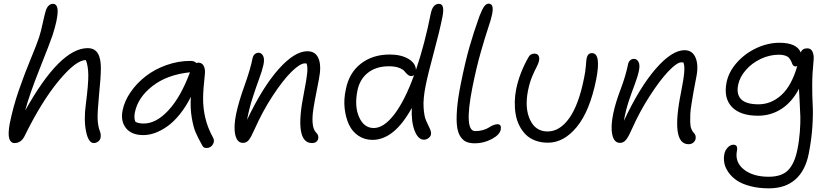

<svg xmlns="http://www.w3.org/2000/svg" viewBox="-20 -780 4590 1060"><path d="M60.1 9.8Q39.1 9.8 31.2 -14.6Q23.4 -39.1 33.2 -95.2Q52.2 -189.9 83.5 -280.3Q114.7 -370.6 148.9 -452.9Q183.1 -535.2 195.8 -574.2Q205.6 -604 216.3 -653.8Q227.1 -703.6 232.9 -722.2Q246.1 -758.8 272.9 -758.8Q325.2 -757.3 270 -585Q257.8 -547.9 199.5 -401.4Q141.1 -254.9 119.1 -169.9Q311.5 -514.2 463.9 -514.2Q502.9 -514.2 520.3 -484.9Q537.6 -455.6 536.9 -400.9Q536.1 -346.2 527.8 -268.1Q517.6 -163.1 519 -123Q520.5 -83 532.2 -53.2Q538.1 -38.6 535.2 -20Q533.7 -8.3 522.5 0.7Q511.2 9.8 498 9.8Q468.3 9.8 455.1 -54.2Q441.9 -118.2 454.1 -206.1Q468.3 -317.4 467.5 -366.7Q466.8 -416 454.1 -448.2Q399.9 -449.2 304.4 -334.2Q209 -219.2 115.2 -27.8Q96.2 9.8 60.1 9.8Z M771 -34.2Q706.1 -34.2 675.5 -72.8Q645 -111.3 656.7 -169.9Q667 -222.2 701.2 -271.7Q735.4 -321.3 784.7 -359.4Q834 -397.5 898.9 -420.7Q963.9 -443.8 1030.8 -443.8Q1053.7 -443.8 1064 -432.1Q1069.8 -434.1 1075.7 -434.1Q1095.2 -434.1 1104.7 -416Q1114.3 -397.9 1110.8 -368.2Q1101.6 -287.6 1101.3 -234.6Q1101.1 -181.6 1113.8 -127.9Q1126.5 -74.2 1155.8 -21Q1167 -2.4 1155 17.3Q1143.1 37.1 1120.6 37.1Q1109.4 37.1 1104 32.5Q1098.6 27.8 1092.8 16.1Q1070.8 -23.9 1059.1 -51.5Q1047.4 -79.1 1038.6 -130.6Q1029.8 -182.1 1033.7 -245.1Q1005.9 -189.9 971.9 -148.2Q938 -106.4 903.6 -82.3Q869.1 -58.1 835.9 -46.1Q802.7 -34.2 771 -34.2ZM724.6 -159.2Q718.8 -129.9 726.6 -108.9Q740.2 -98.1 773.9 -98.1Q842.8 -98.1 910.4 -171.4Q978 -244.6 1028.8 -380.9Q902.3 -367.7 821.8 -304.9Q741.2 -242.2 724.6 -159.2Z M1702.6 9.8Q1602.1 9.8 1657.7 -266.1Q1672.9 -342.8 1676 -376.7Q1679.2 -410.6 1672.9 -429.2Q1669.9 -430.2 1663.6 -430.2Q1636.2 -430.2 1588.6 -383.1Q1541 -335.9 1484.9 -250Q1428.7 -164.1 1384.8 -64.9Q1365.2 -20.5 1352.8 -5.9Q1340.3 8.8 1321.8 8.8Q1288.6 8.8 1278.8 -36.1Q1269 -81.1 1283.7 -150.9Q1297.9 -218.8 1330.1 -307.9Q1362.3 -397 1374.5 -459Q1377 -472.2 1386 -480.5Q1395 -488.8 1407.7 -488.8Q1422.9 -488.8 1432.1 -472.4Q1441.4 -456.1 1434.6 -422.9Q1427.7 -390.6 1410.6 -344.7Q1393.6 -298.8 1374.8 -240.7Q1356 -182.6 1343.8 -118.2Q1430.2 -299.8 1518.3 -398.4Q1606.4 -497.1 1676.8 -497.1Q1722.7 -497.1 1739 -456.1Q1755.4 -415 1740.7 -342.8Q1710.9 -194.8 1707 -154.8Q1699.2 -75.2 1724.6 -48.8Q1740.7 -34.2 1736.8 -14.2Q1734.4 -3.4 1725.6 3.2Q1716.8 9.8 1702.6 9.8Z M2036.1 -7.8Q1992.7 -7.8 1958.7 -30.5Q1924.8 -53.2 1906.7 -91.8Q1888.7 -130.4 1882.8 -180.7Q1877 -231 1889.2 -286.1Q1906.7 -377.4 1971.9 -428.2Q2037.1 -479 2131.3 -479Q2194.3 -479 2234.6 -455.1Q2274.9 -431.2 2276.4 -394Q2324.7 -536.1 2358.4 -706.1Q2369.6 -758.8 2403.3 -758.8Q2437.5 -758.8 2422.4 -686Q2406.7 -606.9 2375 -490.2Q2343.3 -373.5 2330.1 -308.1Q2315.4 -235.4 2318.6 -186.3Q2321.8 -137.2 2332.5 -113.8Q2343.3 -90.3 2352.5 -71Q2361.8 -51.8 2359.4 -38.1Q2357.9 -27.3 2346.2 -18.1Q2334.5 -8.8 2320.3 -8.8Q2288.6 -8.8 2269.3 -57.9Q2250 -106.9 2253.4 -184.1Q2156.7 -7.8 2036.1 -7.8ZM1953.1 -278.8Q1936 -191.9 1962.9 -132.6Q1989.7 -73.2 2043.5 -73.2Q2099.1 -73.2 2157 -148.7Q2214.8 -224.1 2266.1 -365.2Q2258.8 -359.9 2251.5 -359.9Q2239.7 -359.9 2230.2 -368.4Q2220.7 -377 2212.9 -387Q2205.1 -397 2183.1 -405.5Q2161.1 -414.1 2127.4 -414.1Q2056.2 -414.1 2010.7 -377.9Q1965.3 -341.8 1953.1 -278.8Z M2602.5 11.2Q2576.2 11.2 2557.6 4.4Q2539.1 -2.4 2523.9 -23.2Q2508.8 -43.9 2503.7 -79.3Q2498.5 -114.7 2502.9 -174.6Q2507.3 -234.4 2523.9 -316.9Q2547.9 -436.5 2571 -517.8Q2594.2 -599.1 2627 -690.9Q2642.1 -729.5 2653.1 -744.6Q2664.1 -759.8 2677.7 -759.8Q2709 -759.8 2696.8 -701.2Q2691.9 -675.3 2674.8 -624.8Q2657.7 -574.2 2633.5 -489.3Q2609.4 -404.3 2587.9 -296.9Q2540.5 -56.2 2603.5 -56.2Q2627 -56.2 2646.7 -62Q2666.5 -67.9 2677.5 -75.2Q2688.5 -82.5 2701.7 -88.4Q2714.8 -94.2 2726.6 -94.2Q2749.5 -94.2 2744.6 -64.9Q2738.8 -35.2 2694.3 -12Q2649.9 11.2 2602.5 11.2Z M3004.9 7.8Q2966.3 7.8 2934.8 -4.2Q2903.3 -16.1 2882.3 -37.4Q2861.3 -58.6 2847.2 -86.7Q2833 -114.7 2827.1 -148.2Q2821.3 -181.6 2822 -217.5Q2822.8 -253.4 2830.1 -290Q2849.1 -378.9 2897 -462.9Q2907.2 -483.9 2930.7 -483.9Q2946.3 -483.9 2952.6 -473.6Q2959 -463.4 2956.1 -445.8Q2953.1 -429.7 2942.4 -409.9Q2931.6 -390.1 2918 -357.7Q2904.3 -325.2 2895 -279.8Q2876 -183.6 2906.2 -118.9Q2936.5 -54.2 3002.9 -54.2Q3070.8 -54.2 3123.3 -128.4Q3175.8 -202.6 3205.1 -352.1Q3211.9 -384.3 3214.4 -416Q3216.8 -447.8 3218.8 -459Q3225.1 -486.8 3248 -486.8Q3300.3 -486.8 3271 -338.9Q3235.8 -166 3164.3 -79.1Q3092.8 7.8 3004.9 7.8Z M3781.2 16.1Q3681.6 16.1 3740.2 -272Q3754.9 -346.7 3757.6 -382.3Q3760.3 -418 3752.9 -435.1Q3750 -436 3742.2 -436Q3717.3 -436 3669.9 -386.2Q3622.6 -336.4 3566.7 -249.5Q3510.7 -162.6 3468.3 -66.9Q3449.2 -23.4 3435.5 -7.3Q3421.9 8.8 3403.3 8.8Q3370.1 8.8 3360.4 -36.1Q3350.6 -81.1 3365.2 -150.9Q3377.4 -210.9 3406 -286.1Q3434.6 -361.3 3447.3 -424.8Q3449.7 -438 3458.5 -446.5Q3467.3 -455.1 3480 -455.1Q3495.6 -455.1 3504.9 -438.7Q3514.2 -422.4 3507.3 -389.2Q3500.5 -356.4 3484.6 -314.9Q3468.8 -273.4 3451.7 -222.7Q3434.6 -171.9 3424.3 -112.8Q3511.2 -297.9 3600.3 -400.4Q3689.5 -502.9 3759.3 -502.9Q3803.2 -502.9 3820.6 -460.4Q3837.9 -418 3823.2 -349.1Q3813.5 -298.8 3808.8 -272.7Q3804.2 -246.6 3798.1 -209Q3792 -171.4 3791 -150.6Q3790 -129.9 3790.5 -106.7Q3791 -83.5 3796.4 -69.3Q3801.8 -55.2 3811 -45.9Q3823.7 -33.2 3820.3 -13.2Q3817.9 -1.5 3807.6 7.3Q3797.4 16.1 3781.2 16.1Z M4225.1 259.8Q4168 259.8 4121.8 247.6Q4075.7 235.4 4047.4 215.8Q4019 196.3 4001.5 171.1Q3983.9 146 3979 120.6Q3974.1 95.2 3979 70.8Q3982.9 49.8 3997.6 34.4Q4012.2 19 4028.8 19Q4054.7 19 4048.8 50.8Q4035.6 114.7 4086.4 155.3Q4137.2 195.8 4224.1 195.8Q4295.4 195.8 4331.1 159.4Q4366.7 123 4381.8 47.9Q4392.1 -1.5 4395.8 -52.2Q4399.4 -103 4398.7 -134Q4397.9 -165 4394.8 -216.8Q4391.6 -268.6 4391.1 -290Q4352.1 -215.8 4293.9 -178.5Q4235.8 -141.1 4165 -141.1Q4066.9 -141.1 4020.5 -189.7Q3974.1 -238.3 3991.2 -325.2Q4002.9 -383.3 4047.9 -434.1Q4092.8 -484.9 4156 -514.4Q4219.2 -543.9 4283.2 -543.9Q4378.9 -543.9 4400.9 -490.2Q4409.2 -513.2 4437 -513.2Q4458.5 -513.2 4466.8 -492.2Q4475.1 -471.2 4471.2 -439.9Q4464.4 -377 4464.1 -312.5Q4463.9 -248 4466.8 -198.7Q4469.7 -149.4 4464.8 -78.4Q4460 -7.3 4444.8 68.8Q4426.3 162.6 4370.6 211.2Q4314.9 259.8 4225.1 259.8ZM4055.2 -312Q4044.4 -258.8 4072.3 -231.4Q4100.1 -204.1 4168 -204.1Q4237.3 -204.1 4293.7 -255.1Q4350.1 -306.2 4381.8 -416Q4377.4 -413.1 4373 -413.1Q4364.7 -413.1 4359.9 -418Q4355 -422.9 4352.8 -429.9Q4350.6 -437 4345.9 -445.6Q4341.3 -454.1 4335.2 -461.2Q4329.1 -468.3 4314.9 -473.1Q4300.8 -478 4280.8 -478Q4228.5 -478 4179.4 -454.6Q4130.4 -431.2 4097.2 -392.8Q4064 -354.5 4055.2 -312Z"/></svg>

Font: Shantell Sans Irregular
Style: Italic
Weight: 300
Italic angle: -11.31°
Designer: Stephen Nixon, Anya Danilova, Shantell Martin
Foundry: Arrow Type
Version: Version 1.006;[9816181b4]